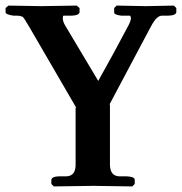

<svg xmlns="http://www.w3.org/2000/svg" viewBox="-39 -667 652 688"><path d="M231.9 -75.2V-282.2L234.9 -279.8Q207 -327.6 150.9 -424.3Q94.7 -521 66.9 -568.8Q47.4 -603 42 -606.9Q33.2 -610.8 24.9 -610.8H9.8Q-17.6 -614.7 -19 -622.1V-638.2L-8.8 -647Q-8.3 -647 108.9 -645L235.8 -647L246.1 -638.2V-623Q244.1 -611.8 217.8 -610.8H189Q186 -610.8 186 -602.1Q186 -589.8 194.8 -575.2Q283.2 -427.7 313 -377Q368.7 -476.1 420.9 -575.2Q429.7 -591.8 430.2 -602.1Q429.2 -610.4 425.8 -610.8H396Q370.6 -613.8 370.1 -622.1V-638.2L378.9 -647Q379.4 -647 483.9 -645L584 -647L592.8 -638.2V-623Q590.8 -611.3 562 -610.8H541Q524.4 -610.8 506.8 -581.1Q503.4 -575.2 500 -568.8L353 -292L355 -293V-75.2Q356.4 -36.1 388.2 -35.2H414.1Q442.9 -34.2 443.8 -22.9V-7.8L435.1 1Q434.1 1 295.9 -1L153.8 1L145 -7.8V-22.9Q147 -34.7 173.8 -35.2H200.2Q231.4 -37.1 231.9 -75.2Z"/></svg>

Font: Linux Libertine O
Style: Semibold
Weight: 700
Designer: Philipp H. Poll
Foundry: Philipp H. Poll
Version: Version 5.0.0